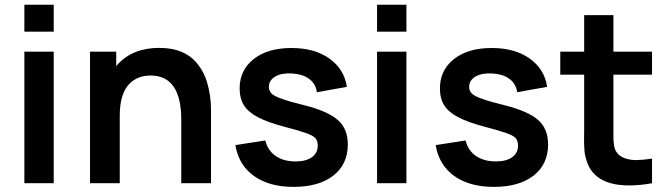

<svg xmlns="http://www.w3.org/2000/svg" viewBox="-20 -752 2742 788"><path d="M200.5 -622H80V-732.5H200.5ZM80 0V-540H200.5V0Z M846 0H724V-260Q724 -442 598 -442Q545 -442 512 -409Q471.5 -368.5 471.5 -277.5L400 -308Q400 -419 462.5 -487.2Q525 -555.5 633.5 -555.5Q742.5 -555.5 794.5 -484.5Q817 -455 828.5 -418.5Q846 -362.5 846 -301.5ZM471.5 0H349.5V-540H457V-372.5H471.5Z M1184.5 15Q1084.5 15 1022 -30Q959.5 -75 946 -156.5L1069 -175.5Q1078.5 -135 1111 -112.2Q1143.5 -89.5 1193 -89.5Q1236 -89.5 1260 -106.8Q1284 -124 1284 -154Q1284 -173.5 1274.8 -184.5Q1265.5 -195.5 1237 -205.5Q1206.5 -216.5 1146.5 -232Q1078 -250 1038.5 -271Q999 -291.5 981.2 -319.8Q963.5 -348 963.5 -389Q963.5 -464 1021 -509.5Q1078.5 -555 1176 -555Q1271.5 -555 1332.2 -511.5Q1393 -468 1403.5 -395.5L1280.5 -373.5Q1276 -408 1249.2 -428Q1222.5 -448 1178 -450.5Q1135.5 -453 1109.5 -437.8Q1083.5 -422.5 1083.5 -395Q1083.5 -379 1094.8 -368Q1106 -357 1136.5 -346.5Q1168 -335 1231 -319.5Q1325.5 -295.5 1366.5 -259.5Q1407.5 -223.5 1407.5 -159.5Q1407.5 -78 1348.2 -31.5Q1289 15 1184.5 15Z M1648 -622H1527.5V-732.5H1648ZM1527.5 0V-540H1648V0Z M2006.5 15Q1906.5 15 1844 -30Q1781.5 -75 1768 -156.5L1891 -175.5Q1900.5 -135 1933 -112.2Q1965.5 -89.5 2015 -89.5Q2058 -89.5 2082 -106.8Q2106 -124 2106 -154Q2106 -173.5 2096.8 -184.5Q2087.5 -195.5 2059 -205.5Q2028.5 -216.5 1968.5 -232Q1900 -250 1860.5 -271Q1821 -291.5 1803.2 -319.8Q1785.5 -348 1785.5 -389Q1785.5 -464 1843 -509.5Q1900.5 -555 1998 -555Q2093.5 -555 2154.2 -511.5Q2215 -468 2225.5 -395.5L2102.5 -373.5Q2098 -408 2071.2 -428Q2044.5 -448 2000 -450.5Q1957.5 -453 1931.5 -437.8Q1905.5 -422.5 1905.5 -395Q1905.5 -379 1916.8 -368Q1928 -357 1958.5 -346.5Q1990 -335 2053 -319.5Q2147.5 -295.5 2188.5 -259.5Q2229.5 -223.5 2229.5 -159.5Q2229.5 -78 2170.2 -31.5Q2111 15 2006.5 15Z M2656 -101V0Q2602.5 10 2551.5 9Q2437 5.5 2398 -66.5Q2392 -78 2388 -90.8Q2384 -103.5 2381.8 -112.2Q2379.5 -121 2378.5 -138.8Q2377.5 -156.5 2377.2 -162.8Q2377 -169 2377.2 -192Q2377.5 -215 2377.5 -220.5V-690H2497.5V-227.5Q2497.5 -223.5 2497.5 -213.8Q2497.5 -204 2497.5 -200Q2497.5 -196 2497.5 -187.8Q2497.5 -179.5 2498 -175.8Q2498.5 -172 2499 -165.2Q2499.5 -158.5 2500.2 -154.8Q2501 -151 2502 -146.2Q2503 -141.5 2504.8 -137.8Q2506.5 -134 2508.5 -130.5Q2520 -111.5 2543.2 -103Q2566.5 -94.5 2592.5 -95Q2618.5 -95.5 2656 -101ZM2656 -445.5H2279.5V-540H2656Z"/></svg>

Font: Vortex Mix
Style: Bold
Weight: 700
Designer: Mikhail Sharanda
Foundry: Mikhail Sharanda
Version: Version 4.504;Glyphs 3.1.2 (3151)